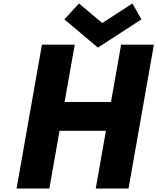

<svg xmlns="http://www.w3.org/2000/svg" viewBox="-20 -1081 902 1101"><path d="M791 -970 739.1 -1061 566.3 -949 433.1 -1061 349 -970 541.5 -808ZM321.4 -331H587.4L529 0H717L862.5 -825H674.5L616.5 -496H350.5L408.5 -825H220.5L75 0H263Z"/></svg>

Font: Hussar Wysoki
Style: Obl
Weight: 700
Foundry: Cannot Into Space Fonts
Version: Version 0.92